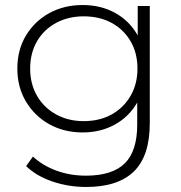

<svg xmlns="http://www.w3.org/2000/svg" viewBox="-20 -546 722 764"><path d="M323 198Q252 198 188 176Q124 154 84 115L111 77Q150 113 204.5 133Q259 153 322 153Q427 153 476.5 104Q526 55 526 -50V-195L536 -273L528 -351V-522H576V-56Q576 75 512.5 136.5Q449 198 323 198ZM309 -19Q235 -19 176.5 -51.5Q118 -84 83.5 -141.5Q49 -199 49 -273Q49 -348 83.5 -405Q118 -462 176.5 -494Q235 -526 309 -526Q380 -526 436.5 -495.5Q493 -465 526 -408.5Q559 -352 559 -273Q559 -195 526 -138Q493 -81 436.5 -50Q380 -19 309 -19ZM313 -64Q376 -64 424 -90.5Q472 -117 499.5 -164.5Q527 -212 527 -273Q527 -335 499.5 -382Q472 -429 424 -455Q376 -481 313 -481Q252 -481 203.5 -455Q155 -429 127.5 -382Q100 -335 100 -273Q100 -212 127.5 -164.5Q155 -117 203.5 -90.5Q252 -64 313 -64Z"/></svg>

Font: Montserrat Thin Light
Style: Regular
Weight: 300
Version: Version 9.000